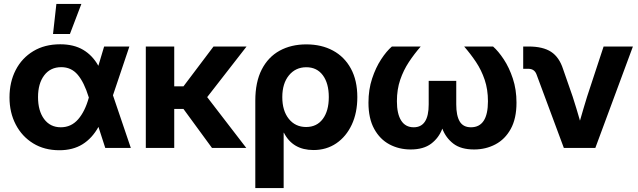

<svg xmlns="http://www.w3.org/2000/svg" viewBox="-20 -752 3243 976"><path d="M281.7 11.7Q205.6 11.7 148.7 -23.2Q91.8 -58.1 60.1 -118.9Q28.3 -179.7 28.3 -256.8Q28.3 -335 59.8 -396Q91.3 -457 149.2 -491.9Q207 -526.9 286.1 -526.9Q355 -526.9 402.6 -498.8Q450.2 -470.7 480 -417.5L509.3 -515.6H637.7L554.2 -267.6L645 0H515.1L480.5 -106.9Q448.2 -48.8 399.4 -18.6Q350.6 11.7 281.7 11.7ZM431.6 -256.3 430.7 -258.8Q407.7 -333.5 375 -372.1Q342.3 -410.6 291.5 -410.6Q236.3 -410.6 204.8 -369.1Q173.3 -327.6 173.3 -258.3Q173.3 -188.5 204.3 -146.7Q235.4 -105 289.1 -105Q341.8 -105 377 -145.3Q412.1 -185.5 431.6 -255.9ZM249.5 -579.1 266.6 -731.9H393.6L335.4 -579.1Z M865.7 -515.6V-313H912.6L1065.4 -515.6H1233.4L1033.2 -258.3L1231.9 0H1057.6L912.6 -198.2H865.7V0H721.2V-515.6Z M1277.8 204.1V-240.2Q1277.8 -335 1310.5 -398.7Q1343.3 -462.4 1401.6 -494.4Q1460 -526.4 1537.1 -526.4Q1614.3 -526.4 1672.6 -494.9Q1731 -463.4 1763.7 -403.3Q1796.4 -343.3 1796.4 -258.3Q1796.4 -178.7 1768.1 -118.2Q1739.7 -57.6 1689.5 -23.4Q1639.2 10.7 1573.7 10.7Q1467.8 10.7 1423.3 -77.1H1421.9V204.1ZM1536.1 -106.4Q1590.3 -106.4 1620.8 -147.2Q1651.4 -188 1651.4 -258.3Q1651.4 -328.6 1621.1 -369.4Q1590.8 -410.2 1537.1 -410.2Q1482.4 -410.2 1448.7 -368.9Q1415 -327.6 1415 -258.3Q1415 -189 1448.2 -147.7Q1481.4 -106.4 1536.1 -106.4Z M2067.4 7.8Q2008.3 7.8 1959.7 -18.1Q1911.1 -43.9 1882.1 -96.9Q1853 -149.9 1853 -230Q1853 -296.9 1871.6 -352.8Q1890.1 -408.7 1917.5 -450.4Q1944.8 -492.2 1972.2 -515.6H2118.7Q2085.9 -478 2058.6 -436.8Q2031.2 -395.5 2014.4 -346.4Q1997.6 -297.4 1997.6 -237.3Q1997.6 -173.3 2019.3 -139.2Q2041 -105 2083 -105Q2159.2 -105 2159.2 -221.2V-340.8H2299.3V-221.2Q2299.3 -164.1 2316.9 -134.5Q2334.5 -105 2374 -105Q2460.4 -105 2460.4 -237.3Q2460.4 -297.4 2443.8 -346.4Q2427.2 -395.5 2399.7 -436.8Q2372.1 -478 2339.4 -515.6H2486.3Q2513.2 -492.2 2540.8 -450.4Q2568.4 -408.7 2586.9 -352.8Q2605.5 -296.9 2605.5 -230Q2605.5 -149.4 2576.4 -96.7Q2547.4 -43.9 2498.3 -18.1Q2449.2 7.8 2390.1 7.8Q2323.2 7.8 2284.7 -21.7Q2246.1 -51.3 2228.5 -98.1Q2210.9 -51.3 2171.9 -21.7Q2132.8 7.8 2067.4 7.8Z M2846.2 0 2707 -374.5Q2696.3 -402.3 2665.5 -402.3H2639.6V-515.6H2666.5Q2740.2 -515.6 2781.5 -488.5Q2822.8 -461.4 2842.3 -400.9L2891.1 -260.7Q2900.9 -230.5 2910.2 -199.7Q2919.4 -168.9 2928.2 -138.7Q2937 -169.4 2946 -200Q2955.1 -230.5 2964.4 -260.7L3048.3 -515.6H3197.3L3006.3 0Z"/></svg>

Font: Inter Display
Style: Bold
Weight: 700
Designer: Rasmus Andersson
Foundry: rsms
Version: Version 4.001;git-9221beed3